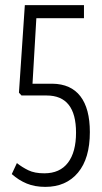

<svg xmlns="http://www.w3.org/2000/svg" viewBox="-20 -720 399 750"><path d="M26 -40 46 -83Q66 -67 90.5 -55Q115 -43 153 -43Q214 -43 245.5 -84.5Q277 -126 277 -202Q277 -347 162 -347H64L54 -358L77 -700H308V-649H122L107 -393H185Q257 -392 294 -344Q331 -296 331 -204Q331 -101 284.5 -45.5Q238 10 157 10Q116 10 84.5 -3Q53 -16 26 -40Z"/></svg>

Font: Georama Condensed Light
Style: Regular
Weight: 300
Width: 3
Designer: Jean-Baptiste Levee
Foundry: Production Type
Version: Version 1.000